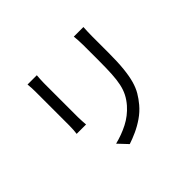

<svg xmlns="http://www.w3.org/2000/svg" viewBox="-165 -1024 1329 1329"><g transform="rotate(-45 500.0 -359.0)"><path d="M776 -759Q775 -740 774 -718.5Q773 -697 773 -672Q773 -652 773 -621Q773 -590 773 -559.5Q773 -529 773 -510Q773 -420 766.5 -357Q760 -294 747.5 -249.5Q735 -205 715 -171Q695 -137 668 -105Q636 -67 594.5 -38.5Q553 -10 510 9.5Q467 29 430 41L365 -28Q434 -45 495.5 -76.5Q557 -108 604 -161Q631 -192 647.5 -224.5Q664 -257 672.5 -297Q681 -337 684 -390Q687 -443 687 -514Q687 -534 687 -564Q687 -594 687 -624.5Q687 -655 687 -672Q687 -697 685.5 -718.5Q684 -740 682 -759ZM312 -751Q311 -737 309.5 -717Q308 -697 308 -679Q308 -672 308 -647.5Q308 -623 308 -589Q308 -555 308 -517Q308 -479 308 -443.5Q308 -408 308 -382Q308 -356 308 -345Q308 -326 309.5 -304.5Q311 -283 312 -269H220Q222 -281 223.5 -302.5Q225 -324 225 -346Q225 -356 225 -382.5Q225 -409 225 -444Q225 -479 225 -517Q225 -555 225 -589Q225 -623 225 -647.5Q225 -672 225 -679Q225 -692 224 -714.5Q223 -737 221 -751Z"/></g></svg>

Font: Noto Sans KR
Style: Regular
Weight: 400
Designer: Ryoko NISHIZUKA  (kana, bopomofo & ideographs); Paul D. Hunt (Latin, Greek & Cyrillic); Sandoll Communications , Soo-you
Foundry: Adobe
Version: Version 2.004-H2;hotconv 1.0.118;makeotfexe 2.5.65603